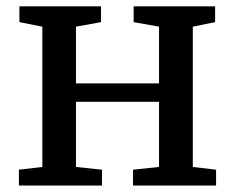

<svg xmlns="http://www.w3.org/2000/svg" viewBox="-20 -574 727 594"><path d="M38.5 0V-49L111 -57.5V-491.5L40 -505.5V-554.5H292.5V-505.5L215 -491.5V-316H472V-491.5L393.5 -505.5V-554.5H645.5V-505.5L576.5 -491.5V-57.5L648.5 -49V0H391.5V-49L472 -57.5V-259H215V-57.5L295.5 -49V0Z"/></svg>

Font: Merriweather 20pt
Style: Regular
Weight: 400
Version: Version 2.100